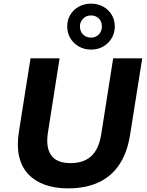

<svg xmlns="http://www.w3.org/2000/svg" viewBox="-20 -1026 807 1057"><path d="M354 11Q281 11 225.5 -9.5Q170 -30 134 -69Q98 -108 85 -166Q72 -224 84 -300L148 -705H308L244 -297Q231 -214 262 -171Q293 -128 368 -128Q441 -128 482.5 -166.5Q524 -205 537 -285L603 -705H763L696 -283Q681 -188 638.5 -122.5Q596 -57 525 -23Q454 11 354 11ZM481 -753Q444 -753 414 -770Q384 -787 367 -816Q350 -845 350 -880Q350 -916 367 -944.5Q384 -973 414 -989.5Q444 -1006 481 -1006Q518 -1006 548 -989.5Q578 -973 595 -944.5Q612 -916 612 -880Q612 -845 595 -816Q578 -787 548.5 -770Q519 -753 481 -753ZM481 -819Q507 -819 524 -836.5Q541 -854 541 -880Q541 -907 524 -924Q507 -941 481 -941Q455 -941 437.5 -923.5Q420 -906 420 -880Q420 -854 437 -836.5Q454 -819 481 -819Z"/></svg>

Font: Nunito Sans 9pt ExtraBold
Style: Italic
Weight: 800
Italic angle: -9°
Version: Version 3.101;gftools[0.9.27]